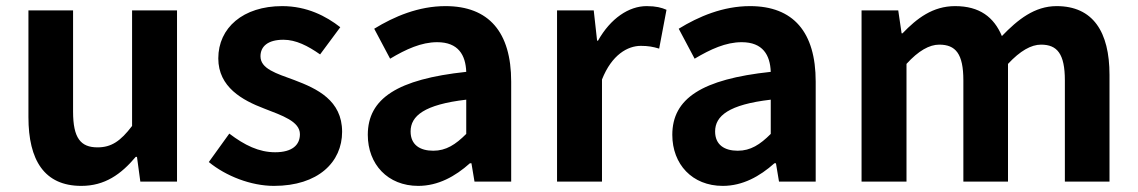

<svg xmlns="http://www.w3.org/2000/svg" viewBox="-20 -594 3723 628"><path d="M246 14C323 14 376 -24 424 -81H428L439 0H559V-560H412V-182C374 -132 344 -112 299 -112C244 -112 219 -142 219 -229V-560H73V-211C73 -70 125 14 246 14Z M876 14C1021 14 1099 -64 1099 -163C1099 -266 1017 -304 943 -332C883 -354 832 -369 832 -410C832 -442 856 -464 907 -464C948 -464 987 -444 1027 -416L1093 -505C1047 -541 984 -574 903 -574C775 -574 694 -503 694 -403C694 -309 773 -266 844 -239C903 -216 961 -197 961 -155C961 -120 936 -96 880 -96C827 -96 780 -119 730 -157L663 -64C719 -18 801 14 876 14Z M1348 14C1413 14 1469 -17 1517 -60H1522L1532 0H1652V-327C1652 -489 1579 -574 1437 -574C1349 -574 1269 -540 1204 -500L1256 -402C1308 -433 1358 -456 1410 -456C1479 -456 1503 -414 1505 -359C1280 -335 1183 -272 1183 -153C1183 -57 1248 14 1348 14ZM1397 -101C1354 -101 1323 -120 1323 -164C1323 -215 1368 -252 1505 -268V-156C1470 -121 1439 -101 1397 -101Z M1802 0H1949V-334C1981 -415 2033 -444 2076 -444C2100 -444 2116 -441 2136 -435L2160 -562C2144 -569 2126 -574 2095 -574C2037 -574 1977 -534 1936 -461H1933L1922 -560H1802Z M2344 14C2409 14 2465 -17 2513 -60H2518L2528 0H2648V-327C2648 -489 2575 -574 2433 -574C2345 -574 2265 -540 2200 -500L2252 -402C2304 -433 2354 -456 2406 -456C2475 -456 2499 -414 2501 -359C2276 -335 2179 -272 2179 -153C2179 -57 2244 14 2344 14ZM2393 -101C2350 -101 2319 -120 2319 -164C2319 -215 2364 -252 2501 -268V-156C2466 -121 2435 -101 2393 -101Z M2798 0H2945V-385C2984 -428 3020 -448 3052 -448C3106 -448 3131 -418 3131 -331V0H3277V-385C3317 -428 3353 -448 3385 -448C3438 -448 3463 -418 3463 -331V0H3609V-349C3609 -490 3555 -574 3436 -574C3364 -574 3309 -530 3257 -476C3231 -538 3184 -574 3104 -574C3031 -574 2979 -534 2932 -485H2929L2918 -560H2798Z"/></svg>

Font: Noto Sans JP
Style: Bold
Weight: 700
Designer: Ryoko NISHIZUKA 西塚涼子 (kana, bopomofo & ideographs); Paul D. Hunt (Latin, Greek & Cyrillic); Sandoll Communications 산돌커뮤니
Foundry: Adobe
Version: Version 2.004;hotconv 1.0.118;makeotfexe 2.5.65603